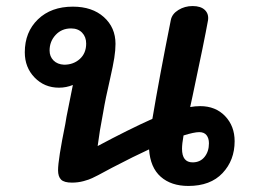

<svg xmlns="http://www.w3.org/2000/svg" viewBox="-20 -607 846 635"><path d="M756 -140Q756 -77 716 -34.5Q676 8 603 8Q546 8 511.5 -22.5Q477 -53 473 -113Q425 -91 350 -52Q338 -46 322 -37Q306 -28 285 -18Q275 -13 256.5 -8Q238 -3 218 -3Q192 -3 182 -13Q172 -23 172 -44Q172 -79 196 -197L200 -221L221 -326Q199 -317 175 -317Q127 -317 94.5 -350.5Q62 -384 62 -434Q62 -501 105.5 -543Q149 -585 221 -585Q285 -585 323.5 -550.5Q362 -516 362 -462Q362 -441 358 -415.5Q354 -390 344 -346Q329 -282 321 -234Q309 -172 303 -124Q406 -179 484 -214Q507 -351 545 -541Q549 -561 570 -574Q591 -587 617 -587Q644 -587 657.5 -574Q671 -561 668 -540Q656 -473 617 -290L609 -253Q626 -256 642 -256Q693 -256 724.5 -223Q756 -190 756 -140ZM265 -463Q265 -485 251.5 -499Q238 -513 215 -513Q184 -513 164 -491.5Q144 -470 144 -440Q144 -420 157 -407Q170 -394 192 -393Q223 -393 244 -412Q265 -431 265 -463ZM671 -133Q671 -150 663 -160Q655 -170 639 -170Q622 -170 587 -159Q582 -131 582 -115Q582 -70 617 -70Q642 -70 656.5 -88Q671 -106 671 -133Z"/></svg>

Font: Mali SemiBold
Style: Italic
Weight: 600
Italic angle: -10°
Version: Version 1.000; ttfautohint (v1.6)